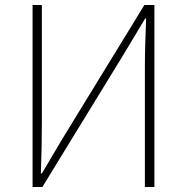

<svg xmlns="http://www.w3.org/2000/svg" viewBox="-20 -746 745 766"><path d="M110 0V-726H147V-259Q147 -208 146 -157.5Q145 -107 143 -54H147L230 -194L556 -726H596V0H558V-473Q558 -525 559.5 -573Q561 -621 563 -672H559L475 -532L149 0Z"/></svg>

Font: Noto Sans HK Thin
Style: Regular
Weight: 100
Designer: Ryoko NISHIZUKA 西塚涼子 (kana, bopomofo & ideographs); Paul D. Hunt (Latin, Greek & Cyrillic); Sandoll Communications 산돌커뮤니
Foundry: Adobe
Version: Version 2.004-H2;hotconv 1.0.118;makeotfexe 2.5.65603